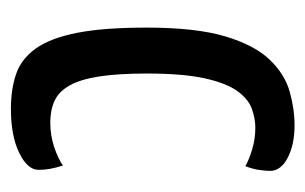

<svg xmlns="http://www.w3.org/2000/svg" viewBox="-124 -426 560 352"><g transform="rotate(90 156.0 -250.0)"><path d="M179.6 10Q143.4 10 115.8 0.5Q88.2 -8.9 69.1 -35.4Q50 -61.9 40.3 -110.7Q30.6 -159.6 30.6 -239Q30.6 -329 46.7 -383Q62.9 -437 89.5 -464.5Q116 -492 147.7 -501Q179.3 -510 210 -510Q245.2 -510 269.3 -497.4Q293.3 -484.8 293.3 -465Q293.3 -456.8 291.5 -444.8Q289.7 -432.9 284.7 -419.8Q272.7 -426.6 253.8 -432.3Q234.9 -438.1 214 -438.1Q197.1 -438.1 179.4 -431.7Q161.6 -425.3 147 -405.2Q132.4 -385 123.6 -345.2Q114.8 -305.4 114.8 -238.5Q114.8 -185.7 120.3 -151.2Q125.7 -116.8 136.8 -97.4Q147.8 -77.9 164.7 -70.1Q181.5 -62.2 204.4 -62.2Q228.5 -62.2 249.8 -69.4Q271.2 -76.6 283.5 -85.4Q287.8 -71.7 289.6 -61.3Q291.4 -51 291.4 -40.8Q291.4 -20.4 260.2 -5.2Q229 10 179.6 10Z"/></g></svg>

Font: Yanone Kaffeesatz ExtraLight
Style: Regular
Weight: 200
Designer: Yanone (Cyrillic: Daniel Pouzeot, Huerta Tipografica, and Cyreal)
Foundry: Yanone
Version: Version 2.003